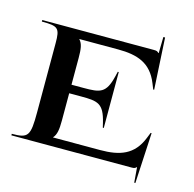

<svg xmlns="http://www.w3.org/2000/svg" viewBox="-108 -785 976 965"><g transform="rotate(15 380.0 -302.5)"><path d="M15 0H639C655 0 658.6 -2 665.6 -9H666.6L673 70H679L693 -193H688L676 -163C638.1 -68.2 567.1 -44 465 -44H220V-45C237 -63 241 -91.5 241 -137V-279.5H303C390.2 -279.5 420.5 -274.6 443 -181L449 -156H454V-447H449L443 -422C420.5 -328.4 390.2 -324 303 -324H241V-463C241 -508.5 237.5 -536.9 220.1 -554.6L220 -556H421C523.1 -556 594.1 -531.8 632 -437L644 -407H649L634 -675H625L623.3 -591.1H621.3C614.3 -598.1 611 -600 595 -600H15V-592C100.5 -592 110 -583.3 110 -505V-145C110 -21.7 100.5 -8 15 -8Z"/></g></svg>

Font: Prida01
Style: Black
Weight: 900
Designer: gluk
Foundry: gluk
Version: Version 00.072